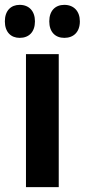

<svg xmlns="http://www.w3.org/2000/svg" viewBox="-51 -771 349 791"><path d="M-31 -683C-31 -639 -6 -615 30 -615C69 -615 93 -640 93 -683C93 -725 69 -751 30 -751C-6 -751 -31 -727 -31 -683ZM152 -683C152 -640 176 -615 214 -615C253 -615 278 -640 278 -683C278 -725 253 -751 214 -751C177 -751 152 -727 152 -683ZM191 0V-548H56V0Z"/></svg>

Font: Noto Sans Oriya ExtCond Bold
Style: Bold
Weight: 700
Width: 2
Designer: Amélie Bonet and Sol Matas
Foundry: Google LLC
Version: Version 2.006